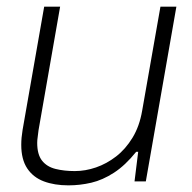

<svg xmlns="http://www.w3.org/2000/svg" viewBox="-20 -546 578 578"><path d="M186 12Q144 12 112 0Q80 -12 62 -39Q44 -66 44 -110Q44 -121 45 -132Q46 -143 48 -155L113 -526H161L96 -154Q95 -144 93.5 -134Q92 -124 92 -116Q92 -81 106.5 -62.5Q121 -44 147 -37.5Q173 -31 205 -31Q237 -31 269 -42Q301 -53 329.5 -75Q358 -97 379 -131.5Q400 -166 408 -213L463 -526H511L419 0H385L396 -89H390Q357 -48 323 -26Q289 -4 255 4Q221 12 186 12Z"/></svg>

Font: Archivo SemiBold Thin
Style: Italic
Weight: 250
Italic angle: -10°
Version: Version 2.001